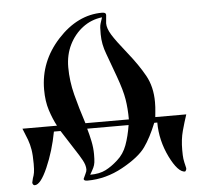

<svg xmlns="http://www.w3.org/2000/svg" viewBox="-49 -688 801 753"><g transform="rotate(-5 352.0 -311.5)"><path d="M61 -70Q61 -104 57.5 -125.5Q54 -147 47 -166Q40 -185 29 -211H165Q150 -239 138.5 -274.5Q127 -310 127 -356Q127 -467 205 -552Q283 -637 380 -637Q395 -637 395 -627L392 -594Q392 -574 408 -548Q424 -522 465 -471Q506 -420 531 -375Q556 -330 556 -270Q556 -249 554 -232Q552 -215 552 -211H674Q664 -181 655 -148Q646 -115 646 -73Q646 -50 647.5 -38.5Q649 -27 655 -3Q657 5 650 12Q622 12 590 -53Q558 -119 558 -189H546Q523 -132 498 -97Q472 -60 405 -23Q338 14 265 14Q251 14 251 6Q255 -4 260 -13.5Q265 -23 265 -30Q265 -47 254 -67Q243 -87 227 -111L177 -189H151Q137 -114 109 -50Q81 14 58 14Q54 14 51.5 10.5Q49 7 49 3L53 -14Q57 -24 59 -35.5Q61 -47 61 -70ZM378 -619Q335 -614 301.5 -588.5Q268 -563 248.5 -523.5Q229 -484 229 -435Q229 -381 243 -326.5Q257 -272 277 -211H448Q448 -254 442 -290.5Q436 -327 416 -382L382 -475Q367 -514 367 -553Q367 -570 367.5 -579Q368 -588 370.5 -596Q373 -604 378 -619ZM300 -87Q300 -66 298.5 -55Q297 -44 292.5 -34.5Q288 -25 278 -8Q315 -8 339.5 -20.5Q364 -33 388 -55Q413 -77 425.5 -111Q438 -145 445 -189H282Q289 -165 294.5 -138.5Q300 -112 300 -87Z"/></g></svg>

Font: Pochaevsk
Style: Regular
Weight: 400
Version: Version 1.210; ttfautohint (v1.8.4.7-5d5b)